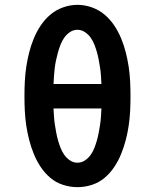

<svg xmlns="http://www.w3.org/2000/svg" viewBox="-20 -765 640 793"><path d="M300 8Q270 8 240.5 -1.5Q211 -11 188 -30.5Q165 -50 148 -75.5Q131 -101 119.5 -129.5Q108 -158 100.5 -187Q93 -216 88.5 -246Q84 -276 82.5 -306.5Q81 -337 81 -368Q81 -398 82.5 -428.5Q84 -459 88.5 -489Q93 -519 100.5 -548.5Q108 -578 119.5 -606Q131 -634 148 -659.5Q165 -685 188 -704.5Q211 -724 240.5 -734.5Q270 -745 300 -745Q330 -745 359.5 -734.5Q389 -724 412 -704.5Q435 -685 452 -659.5Q469 -634 480.5 -606Q492 -578 499.5 -548.5Q507 -519 511.5 -489Q516 -459 517.5 -428.5Q519 -398 519 -367Q519 -337 517.5 -306.5Q516 -276 511.5 -246Q507 -216 499.5 -187Q492 -158 480.5 -129.5Q469 -101 452 -75.5Q435 -50 412 -30.5Q389 -11 359.5 -1.5Q330 8 300 8ZM201 -418H399Q398 -434 397 -451Q396 -468 393.5 -484Q391 -500 388 -516.5Q385 -533 380.5 -549Q376 -565 370 -580.5Q364 -596 354.5 -609.5Q345 -623 330.5 -632.5Q316 -642 300 -642Q283 -642 269 -632.5Q255 -623 245.5 -609.5Q236 -596 230 -580.5Q224 -565 219.5 -549Q215 -533 211.5 -516.5Q208 -500 206 -483.5Q204 -467 203 -450.5Q202 -434 201 -418ZM300 -93Q317 -93 331 -102.5Q345 -112 354.5 -125.5Q364 -139 370 -154.5Q376 -170 380.5 -186Q385 -202 388 -218.5Q391 -235 393.5 -251Q396 -267 397 -284Q398 -301 399 -317H201Q202 -301 203 -284Q204 -267 206.5 -251Q209 -235 212 -218.5Q215 -202 219.5 -186Q224 -170 230 -154.5Q236 -139 245.5 -125.5Q255 -112 269 -102.5Q283 -93 300 -93Z"/></svg>

Font: Iosevka Custom Extended
Style: Bold
Weight: 700
Width: 7
Monospace: yes
Designer: Belleve Invis
Foundry: Belleve Invis
Version: Version 11.2.4; ttfautohint (v1.8.4)